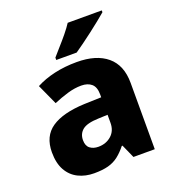

<svg xmlns="http://www.w3.org/2000/svg" viewBox="-140 -873 893 990"><g transform="rotate(-20 306.5 -378.0)"><path d="M318 -560Q425 -560 484 -510.5Q543 -461 543 -364V0H426L393 -74H389Q366 -45 341.5 -26Q317 -7 285.5 1.5Q254 10 208 10Q160 10 121.5 -9Q83 -28 61 -67Q39 -106 39 -166Q39 -254 100.5 -296Q162 -338 281 -343L375 -346V-362Q375 -402 354.5 -420Q334 -438 298 -438Q262 -438 223 -426.5Q184 -415 144 -398L93 -510Q138 -534 195 -547Q252 -560 318 -560ZM324 -248Q261 -246 236 -225.5Q211 -205 211 -170Q211 -139 229 -125Q247 -111 275 -111Q317 -111 346 -136.5Q375 -162 375 -206V-250ZM531 -756Q515 -742 490 -722Q465 -702 436.5 -680Q408 -658 381 -638.5Q354 -619 335 -606H223V-619Q239 -638 262 -663.5Q285 -689 307.5 -716.5Q330 -744 344 -766H531Z"/></g></svg>

Font: Noto Sans Thai ExtraBold
Style: Regular
Weight: 800
Version: Version 2.001